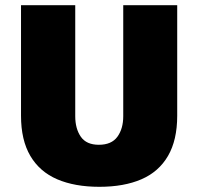

<svg xmlns="http://www.w3.org/2000/svg" viewBox="-20 -708 764 740"><path d="M363 12Q268 12 200.5 -17Q133 -46 97 -107Q61 -168 61 -262V-688H270V-260Q270 -212 291.5 -181Q313 -150 361 -150Q410 -150 432.5 -181Q455 -212 455 -260V-688H663V-262Q663 -168 627.5 -107Q592 -46 525 -17Q458 12 363 12Z"/></svg>

Font: Archivo SemiCondensed Black
Style: Regular
Weight: 900
Width: 4
Designer: Hector Gatti
Foundry: Omnibus-Type
Version: Version 2.001